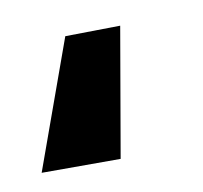

<svg xmlns="http://www.w3.org/2000/svg" viewBox="-51 -169 251 237"><g transform="rotate(-10 74.5 -51.0)"><path d="M84 30 112 -132 43 -131 -15 30Z"/></g></svg>

Font: Smiley Sans Oblique
Style: Regular
Weight: 400
Italic angle: -8°
Designer: oooooohmygosh, Nagisa Chen, Janine Sui, Heda Shi, Jian Li
Foundry: atelierAnchor
Version: Version 2.0.1